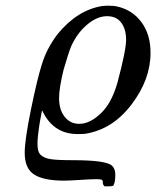

<svg xmlns="http://www.w3.org/2000/svg" viewBox="-20 -462 557 676"><path d="M205 174Q135 174 101 153Q67 132 67 76Q67 31 89 -76.5Q111 -184 127 -234Q143 -289 182 -341Q252 -427 341 -441Q343 -441 349 -441.5Q355 -442 359 -442Q381 -442 393 -439Q446 -427 478 -384Q510 -341 510 -276Q510 -182 443 -94Q376 -6 280 9Q274 10 253 10Q172 10 133 -64Q129 -73 128 -73L126 -63Q124 -53 121.5 -39Q119 -25 118 -18Q112 22 112 44Q112 71 121 81Q133 94 156 98Q179 102 236 102Q356 102 375 122Q386 133 386 154Q386 166 384 178Q381 190 378 192Q375 194 361 194H348Q342 188 342 183Q343 174 339 171.5Q335 169 325 169H315Q297 169 261 171.5Q225 174 205 174ZM357 -405Q322 -405 287 -375.5Q252 -346 231 -300Q221 -276 204 -217Q188 -152 188 -116Q188 -76 207.5 -51Q227 -26 259 -26Q296 -26 334 -62Q372 -97 393 -169Q424 -285 424 -322Q424 -359 407 -382Q390 -405 357 -405Z"/></svg>

Font: MathJax_Math
Style: Italic
Weight: 400
Version: Version 1.1